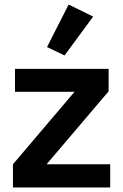

<svg xmlns="http://www.w3.org/2000/svg" viewBox="-20 -825 542 845"><path d="M465 0H37V-102L308 -421H46V-522H458V-423L185 -102H465ZM390 -752 264 -581 187 -618 282 -805Z"/></svg>

Font: IBM Plex Sans SemiBold
Style: Regular
Weight: 600
Designer: Mike Abbink, Paul van der Laan, Pieter van Rosmalen
Foundry: Bold Monday
Version: Version 3.201